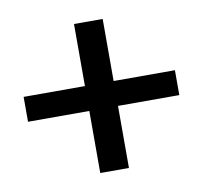

<svg xmlns="http://www.w3.org/2000/svg" viewBox="-62 -557 657 623"><g transform="rotate(-10 267.0 -245.5)"><path d="M220 -491H314.5V-286.5H516.5V-204.5H314.5V0H220V-204.5H18V-286.5H220Z"/></g></svg>

Font: Karla Medium
Style: Regular
Weight: 500
Designer: Jonathan Pinhorn
Version: Version 2.001